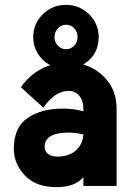

<svg xmlns="http://www.w3.org/2000/svg" viewBox="-20 -767 546 792"><path d="M159 -323 66 -407Q113 -474 187 -498Q155 -515 136 -546Q117 -577 117 -614Q117 -669 156.5 -708Q196 -747 252 -747Q308 -747 347.5 -708Q387 -669 387 -614Q387 -539 323 -501Q384 -483 422.5 -435Q461 -387 461 -319V0H324V-36Q289 5 213 5Q128 5 82.5 -43.5Q37 -92 37 -153Q37 -241 93.5 -280Q150 -319 239 -319Q284 -319 324 -308V-319Q324 -351 307.5 -371.5Q291 -392 262 -392Q207 -392 159 -323ZM252 -665Q233 -665 219 -650Q205 -635 205 -614Q205 -593 219 -578.5Q233 -564 252 -564Q272 -564 286 -578.5Q300 -593 300 -614Q300 -636 286 -650.5Q272 -665 252 -665ZM217 -121Q264 -121 292.5 -146Q321 -171 324 -212Q295 -220 263 -220Q164 -220 164 -161Q164 -144 177.5 -132.5Q191 -121 217 -121Z"/></svg>

Font: LilGrotesk Bold
Style: Regular
Weight: 700
Designer: BSozoo
Foundry: BSozoo
Version: Version 1.001;PS 001.001;hotconv 1.0.70;makeotf.lib2.5.58329